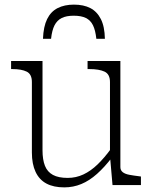

<svg xmlns="http://www.w3.org/2000/svg" viewBox="-20 -801 663 831"><path d="M300 -781Q259 -781 229.5 -766Q200 -751 184 -718.5Q168 -686 166 -633H201Q205 -670 216 -691.5Q227 -713 247 -723Q267 -733 299 -733Q332 -733 352 -723Q372 -713 382.5 -691.5Q393 -670 397 -633H434Q433 -686 416.5 -718.5Q400 -751 371 -766Q342 -781 300 -781ZM164 -537V-151Q164 -110 174.5 -83.5Q185 -57 209 -44Q233 -31 273 -31Q309 -31 341 -46Q373 -61 402.5 -89.5Q432 -118 461 -158L465 -120Q433 -78 400 -48.5Q367 -19 332 -4.5Q297 10 258 10Q212 10 181 -6.5Q150 -23 134 -57Q118 -91 118 -141V-446Q118 -480 95.5 -491Q73 -502 34 -502H28V-537ZM501 -537V-78Q501 -64 511 -56Q521 -48 539.5 -44.5Q558 -41 583 -38L590 -37V0H467L456 -126V-130V-446Q456 -480 432.5 -491Q409 -502 367 -502H359V-537Z"/></svg>

Font: Roboto Serif 20pt Thin
Style: Regular
Weight: 250
Version: Version 1.008